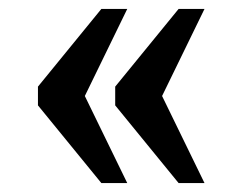

<svg xmlns="http://www.w3.org/2000/svg" viewBox="-20 -485 542 430"><path d="M380 -75H438L343 -270L438 -465H380L238 -291V-249ZM207 -75H265L170 -270L265 -465H207L65 -291V-249Z"/></svg>

Font: Noto Serif Armenian SemiCondensed SemiBold
Style: Regular
Weight: 600
Width: 4
Designer: Monotype Design Team
Foundry: Monotype Imaging Inc.
Version: Version 2.008